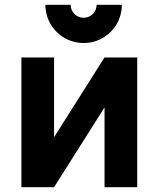

<svg xmlns="http://www.w3.org/2000/svg" viewBox="-20 -779 661 799"><path d="M328 -600C357 -600 383.5 -607 408 -621.5C456.5 -649.5 487 -701 487 -759H382C382 -729 358 -705 328 -705C298 -705 274 -729 274 -759H169C169 -730 176 -703.5 190.5 -679C218.5 -630.5 270 -600 328 -600ZM415 -540 205 -208V-540H69V0H205L415 -332V0H551V-540Z"/></svg>

Font: Vela Sans ExtBd
Style: Regular
Weight: 800
Designer: Principal design: Mikhail Sharanda - project Manrope.
Design modification: Ravid Balaliev
Foundry: Mikhail Sharanda
Version: Version 1.001